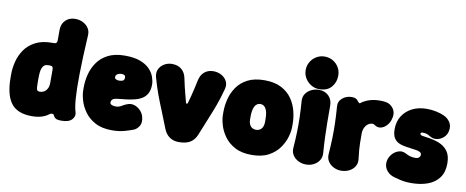

<svg xmlns="http://www.w3.org/2000/svg" viewBox="-68 -1069 3379 1393"><g transform="rotate(10 1622.0 -372.5)"><path d="M210 25Q102 25 56 -37Q10 -99 10 -225V-250Q10 -294 22 -342Q34 -390 62.5 -431.5Q91 -473 140.5 -499Q190 -525 265 -525Q267 -525 269.5 -525Q272 -525 274 -525Q300 -523 300 -549V-626Q300 -670 327.5 -697.5Q355 -725 399 -725Q430 -725 456 -712Q482 -699 497 -676.5Q512 -654 510 -623Q500 -449 498.5 -335.5Q497 -222 502 -157Q507 -92 517 -62Q528 -31 505 -5.5Q482 20 429 20Q396 20 384.5 12.5Q373 5 369 -5Q365 -17 354 -18Q343 -19 335 -12Q329 -7 318 -0.5Q307 6 291.5 12Q276 18 255.5 21.5Q235 25 210 25ZM235 -160Q254 -160 268.5 -169Q283 -178 291.5 -195Q300 -212 300 -235V-334Q300 -359 283 -359Q279 -360 274.5 -360Q270 -360 265 -360Q247 -360 236.5 -352.5Q226 -345 220 -331Q214 -317 212 -296.5Q210 -276 210 -250V-225Q210 -182 214.5 -171Q219 -160 235 -160Z M800 25Q725 25 675.5 -2Q626 -29 597.5 -69.5Q569 -110 557 -152Q545 -194 545 -225V-250Q545 -294 557 -342Q569 -390 597.5 -431.5Q626 -473 675.5 -499Q725 -525 800 -525Q870 -525 915 -507.5Q960 -490 985 -463Q1010 -436 1020 -406Q1030 -376 1030 -352Q1030 -313 1016.5 -287.5Q1003 -262 980 -247.5Q957 -233 927.5 -225.5Q898 -218 865.5 -214Q833 -210 801 -207Q773 -204 764 -194.5Q755 -185 755 -171Q755 -165 760.5 -160Q766 -155 776.5 -152.5Q787 -150 800 -150Q820 -150 841 -163Q862 -176 881 -182Q907 -191 932 -182Q957 -173 975.5 -153Q994 -133 1000 -108Q1010 -68 995.5 -43.5Q981 -19 960 -9Q941 -1 897.5 12Q854 25 800 25ZM791 -339Q817 -341 822.5 -349Q828 -357 828 -368Q828 -377 824 -381.5Q820 -386 813.5 -388Q807 -390 800 -390Q790 -390 780 -387Q770 -384 763 -377.5Q756 -371 756 -359Q756 -348 768 -343Q780 -338 791 -339Z M1291 25Q1254 25 1225.5 6Q1197 -13 1181 -52Q1154 -123 1131 -178Q1108 -233 1088 -287Q1068 -341 1049 -409Q1040 -442 1052 -468Q1064 -494 1090 -509.5Q1116 -525 1147 -525Q1191 -525 1218 -502Q1245 -479 1253 -438Q1260 -404 1266.5 -376.5Q1273 -349 1280 -323Q1287 -297 1295 -266Q1297 -259 1302 -259Q1307 -259 1309 -266Q1318 -297 1324.5 -323Q1331 -349 1337.5 -376.5Q1344 -404 1351 -438Q1359 -479 1385.5 -502Q1412 -525 1452 -525H1453Q1485 -525 1512 -510Q1539 -495 1552 -469Q1565 -443 1555 -409Q1537 -341 1517 -287Q1497 -233 1474 -178Q1451 -123 1423 -52Q1407 -13 1376 6Q1345 25 1291 25Z M2084 -225Q2084 -194 2072 -152Q2060 -110 2031.5 -69.5Q2003 -29 1953.5 -2Q1904 25 1829 25Q1754 25 1704.5 -2Q1655 -29 1626.5 -69.5Q1598 -110 1586 -152Q1574 -194 1574 -225V-250Q1574 -294 1586 -342Q1598 -390 1626.5 -431.5Q1655 -473 1704.5 -499Q1754 -525 1829 -525Q1904 -525 1953.5 -499Q2003 -473 2031.5 -431.5Q2060 -390 2072 -342Q2084 -294 2084 -250ZM1884 -250Q1884 -274 1880.5 -292.5Q1877 -311 1870 -324Q1863 -337 1852.5 -343.5Q1842 -350 1829 -350Q1816 -350 1805.5 -343.5Q1795 -337 1788 -324Q1781 -311 1777.5 -292.5Q1774 -274 1774 -250V-225Q1774 -210 1778 -198Q1782 -186 1789 -177.5Q1796 -169 1806.5 -164.5Q1817 -160 1829 -160Q1841 -160 1851.5 -164.5Q1862 -169 1869 -177.5Q1876 -186 1880 -198Q1884 -210 1884 -225Z M2230 25Q2200 25 2173.5 12Q2147 -1 2132 -24Q2117 -47 2119 -77Q2124 -144 2125.5 -197Q2127 -250 2125.5 -303.5Q2124 -357 2119 -423Q2117 -454 2132 -476.5Q2147 -499 2173.5 -512Q2200 -525 2230 -525Q2274 -525 2301.5 -497.5Q2329 -470 2329 -426Q2329 -359 2329.5 -305Q2330 -251 2332 -197.5Q2334 -144 2339 -77Q2341 -47 2326 -24Q2311 -1 2285.5 12Q2260 25 2230 25ZM2229 -530Q2196 -530 2169 -546.5Q2142 -563 2125.5 -590Q2109 -617 2109 -650Q2109 -684 2125.5 -711Q2142 -738 2169 -754Q2196 -770 2229 -770Q2263 -770 2290 -754Q2317 -738 2333 -711Q2349 -684 2349 -650Q2349 -601 2318.5 -565.5Q2288 -530 2229 -530Z M2488 25Q2459 25 2433 12Q2407 -1 2392 -24Q2377 -47 2379 -77Q2384 -146 2385.5 -199Q2387 -252 2385.5 -305.5Q2384 -359 2379 -427Q2375 -466 2404.5 -490.5Q2434 -515 2473 -515Q2491 -515 2502.5 -509.5Q2514 -504 2521 -493Q2529 -483 2533.5 -481Q2538 -479 2542 -483Q2550 -490 2562.5 -497Q2575 -504 2592 -510.5Q2609 -517 2630.5 -521Q2652 -525 2679 -525Q2690 -525 2699.5 -524.5Q2709 -524 2716 -523Q2757 -518 2779.5 -484Q2802 -450 2785 -400Q2777 -376 2758.5 -357Q2740 -338 2716.5 -333Q2693 -328 2670 -345Q2667 -347 2663 -348.5Q2659 -350 2654 -350Q2637 -350 2622 -339Q2607 -328 2598 -309Q2589 -290 2589 -265Q2589 -223 2589.5 -197Q2590 -171 2592 -146Q2594 -121 2599 -80Q2603 -50 2588.5 -26Q2574 -2 2547 11.5Q2520 25 2488 25Z M3004 25Q2961 25 2924 16.5Q2887 8 2864 0Q2832 -13 2814.5 -41Q2797 -69 2804 -106Q2810 -133 2829.5 -155Q2849 -177 2876.5 -185.5Q2904 -194 2931 -179Q2946 -171 2962.5 -165.5Q2979 -160 3004 -160Q3020 -160 3029.5 -168.5Q3039 -177 3039 -190Q3039 -201 3026.5 -208.5Q3014 -216 2993 -218Q2957 -223 2925 -227.5Q2893 -232 2869.5 -243Q2846 -254 2832.5 -276.5Q2819 -299 2819 -340Q2819 -396 2845.5 -437.5Q2872 -479 2918 -502Q2964 -525 3024 -525Q3062 -525 3095.5 -517.5Q3129 -510 3151 -500Q3183 -486 3200.5 -458Q3218 -430 3209 -392Q3204 -366 3183 -346.5Q3162 -327 3134 -322Q3106 -317 3080 -333Q3068 -341 3055 -345.5Q3042 -350 3024 -350Q3017 -350 3013 -347.5Q3009 -345 3009 -340Q3009 -335 3015 -330.5Q3021 -326 3055 -322Q3107 -316 3148.5 -300Q3190 -284 3214.5 -251Q3239 -218 3239 -160Q3239 -96 3209 -55Q3179 -14 3126 5.5Q3073 25 3004 25Z"/></g></svg>

Font: Winky Sans Black
Style: Regular
Weight: 900
Designer: Simon Atzbach
Foundry: typofactur
Version: Version 1.205